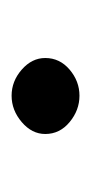

<svg xmlns="http://www.w3.org/2000/svg" viewBox="67 -503 157 331"><g transform="rotate(-90 145.5 -337.5)"><path d="M80 -338Q80 -361 100.5 -378.5Q121 -396 146 -396Q171 -396 191 -378.5Q211 -361 211 -338Q211 -313 191 -296Q171 -279 146 -279Q121 -279 100.5 -296Q80 -313 80 -338Z"/></g></svg>

Font: Viaoda Libre
Style: Regular
Weight: 400
Designer: Gydient
Version: Version 2.000